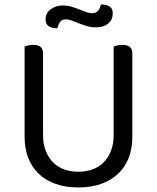

<svg xmlns="http://www.w3.org/2000/svg" viewBox="-20 -810 689 843"><path d="M561 -210Q561 -159 545.5 -118Q530 -77 499.5 -48Q469 -19 425 -3Q381 13 324 13Q267 13 223 -3Q179 -19 149 -48Q119 -77 103.5 -118Q88 -159 88 -210V-606Q93 -608 103.5 -610.5Q114 -613 126 -613Q169 -613 169 -576V-217Q169 -177 181 -147Q193 -117 213.5 -96.5Q234 -76 262.5 -66Q291 -56 324 -56Q357 -56 385.5 -66Q414 -76 434.5 -96.5Q455 -117 467 -147Q479 -177 479 -217V-606Q484 -608 494.5 -610.5Q505 -613 517 -613Q561 -613 561 -576ZM255 -786Q276 -786 294 -780.5Q312 -775 327.5 -769Q343 -763 357 -757.5Q371 -752 384 -752Q402 -752 410.5 -762.5Q419 -773 423 -790H429Q447 -790 461 -781.5Q475 -773 475 -752Q475 -723 455 -706.5Q435 -690 402 -690Q381 -690 362 -695.5Q343 -701 326.5 -707.5Q310 -714 296 -719.5Q282 -725 270 -725Q252 -725 244 -714Q236 -703 232 -686H226Q208 -686 194 -695Q180 -704 180 -724Q180 -753 203 -769.5Q226 -786 255 -786Z"/></svg>

Font: Baloo Thambi 2
Style: Regular
Weight: 400
Designer: Aadarsh Rajan and Ek Type
Foundry: Ek Type
Version: Version 1.640;hotconv 1.0.111;makeotfexe 2.5.65597; ttfautoh